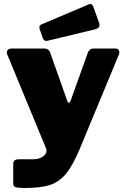

<svg xmlns="http://www.w3.org/2000/svg" viewBox="-20 -772 629 957"><path d="M46 143V41Q46 34 52.5 28Q59 22 74 22H145Q174 22 193 9Q212 -4 212 -21Q212 -25 210 -31L16 -501Q14 -507 14 -510Q14 -519 20 -524.5Q26 -530 35 -530H204Q213 -530 220 -524.5Q227 -519 230 -510L315 -270Q318 -260 323 -260Q328 -260 332 -270L418 -510Q427 -530 444 -530H556Q565 -530 570 -524.5Q575 -519 575 -511Q575 -507 573 -501L378 -31Q343 53 308.5 94.5Q274 136 227.5 150.5Q181 165 102 165Q69 165 57.5 161Q46 157 46 143ZM474 -658Q476 -654 476 -647Q476 -632 455 -626L222 -570Q212 -568 211 -568Q199 -568 193 -583L178 -626Q176 -634 176 -636Q176 -645 186 -650L424 -751Q426 -752 430 -752Q440 -752 445 -739Z"/></svg>

Font: Libre Franklin Black
Style: Regular
Weight: 900
Designer: Pablo Impallari, Rodrigo Fuenzalida
Foundry: Impallari Type
Version: Version 1.002; ttfautohint (v1.5)